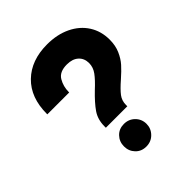

<svg xmlns="http://www.w3.org/2000/svg" viewBox="-200 -839 974 974"><g transform="rotate(-45 287.5 -351.5)"><path d="M209 -213Q209 -262 233.5 -297.5Q258 -333 305 -378Q343 -413 362 -439Q381 -465 381 -495Q381 -529 358.5 -549.5Q336 -570 296 -570Q243 -570 223.5 -537Q204 -504 204 -464V-461H47V-464Q47 -581 115 -647Q183 -713 297 -713Q369 -713 424 -686.5Q479 -660 509 -613Q539 -566 539 -505Q539 -463 524.5 -430Q510 -397 489.5 -374Q469 -351 436 -322Q398 -289 380.5 -266Q363 -243 363 -213V-203H209ZM207 -71Q207 -105 229.5 -128.5Q252 -152 287 -152Q322 -152 345.5 -128.5Q369 -105 369 -71Q369 -38 345.5 -14Q322 10 287 10Q252 10 229.5 -13.5Q207 -37 207 -71Z"/></g></svg>

Font: Be Vietnam ExtraBold
Style: Regular
Weight: 800
Designer: Gabriel Lam
Foundry: TypeRant
Version: Version 4.000